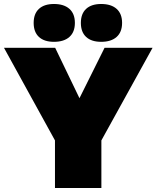

<svg xmlns="http://www.w3.org/2000/svg" viewBox="-20 -944 786 964"><path d="M256 0V-239L0 -704H257L379 -451L505 -704H746L489 -239V0ZM251 -924Q301 -924 328.5 -899.5Q356 -875 356 -829Q356 -783 328.5 -758.5Q301 -734 251 -734Q202 -734 175.5 -758.5Q149 -783 149 -829Q149 -875 175.5 -899.5Q202 -924 251 -924ZM488 -924Q538 -924 565.5 -899.5Q593 -875 593 -829Q593 -783 565.5 -758.5Q538 -734 488 -734Q439 -734 412.5 -758.5Q386 -783 386 -829Q386 -875 412.5 -899.5Q439 -924 488 -924Z"/></svg>

Font: Prodigy Sans Black
Style: Regular
Weight: 900
Designer: Wei Huang
Foundry: Wei Huang
Version: Version 1.003; ttfautohint (v1.8.3)